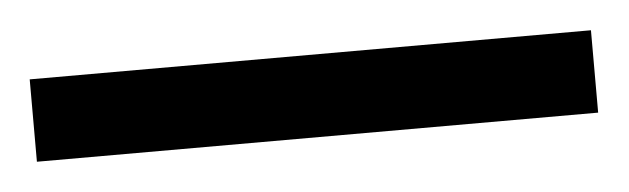

<svg xmlns="http://www.w3.org/2000/svg" viewBox="-27 44 449 137"><g transform="rotate(-5 197.0 112.5)"><path d="M-4 142H398V83H-4Z"/></g></svg>

Font: Noto Serif Condensed Medium
Style: Regular
Weight: 500
Width: 3
Designer: Monotype Design Team
Foundry: Monotype Imaging Inc.
Version: Version 2.015